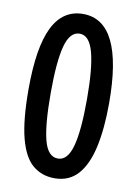

<svg xmlns="http://www.w3.org/2000/svg" viewBox="-84 -780 605 845"><g transform="rotate(10 219.0 -357.0)"><path d="M399 -357Q399 -244 381 -161.5Q363 -79 323.5 -34.5Q284 10 219 10Q162 10 121.5 -24Q81 -58 60 -138Q39 -218 39 -357Q39 -543 83.5 -633.5Q128 -724 219 -724Q399 -724 399 -357ZM138 -357Q138 -215 156 -146.5Q174 -78 219 -78Q262 -78 281 -147Q300 -216 300 -357Q300 -496 281 -566Q262 -636 219 -636Q175 -636 156.5 -567Q138 -498 138 -357Z"/></g></svg>

Font: Noto Sans Gujarati UI ExtraCondensed Medium
Style: Regular
Weight: 500
Width: 2
Designer: Jelle Bosma - Monotype Design Team, Universal Thirst
Foundry: Monotype Imaging Inc.
Version: Version 2.106; ttfautohint (v1.8.4.7-5d5b)